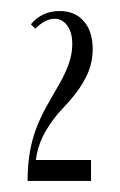

<svg xmlns="http://www.w3.org/2000/svg" viewBox="-20 -725 218 348"><path d="M36 -681Q56 -705 88 -705Q116 -705 132 -686.5Q148 -668 148 -636Q148 -611 137.5 -588.5Q127 -566 106 -542L85 -519Q67 -497 57.5 -477.5Q48 -458 45 -435H145V-397H30Q30 -438 39 -471.5Q48 -505 70 -542L79 -558Q96 -586 103.5 -606Q111 -626 111 -645Q111 -666 102 -678.5Q93 -691 79 -691Q62 -691 44 -673Z"/></svg>

Font: Moniqa SemBd Narrow Heading
Style: Regular
Weight: 600
Width: 4
Designer: Rajesh Rajput
Foundry: Rajesh Rajput
Version: Version 1.000